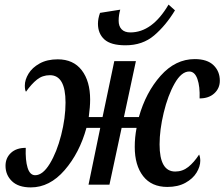

<svg xmlns="http://www.w3.org/2000/svg" viewBox="-20 -803 976 835"><path d="M566 -164Q566 -206 574 -247H509L456 0H365L416 -247H356Q326 -138 261 -63Q196 12 114 12Q60 12 32 -15Q4 -42 4 -82Q4 -116 27.5 -138Q51 -160 92 -160Q90 -106 100 -73.5Q110 -41 133 -41Q166 -41 196.5 -91Q227 -141 246 -215.5Q265 -290 265 -357Q265 -476 197 -476Q165 -476 141 -457Q117 -438 93 -404Q88 -411 88 -431Q88 -456 104 -482.5Q120 -509 152.5 -527Q185 -545 231 -545Q299 -545 335.5 -497.5Q372 -450 372 -370Q372 -338 366 -294H426L477 -537H571L519 -294H584Q614 -401 678.5 -473.5Q743 -546 827 -546Q881 -546 908.5 -519.5Q936 -493 936 -452Q936 -419 912 -397Q888 -375 848 -375Q850 -427 838.5 -459.5Q827 -492 803 -492Q769 -492 739.5 -440Q710 -388 692 -313Q674 -238 674 -175Q674 -57 742 -57Q774 -57 799 -77Q824 -97 846 -131Q851 -119 851 -104Q851 -79 835 -52.5Q819 -26 786.5 -8Q754 10 708 10Q639 10 602.5 -37Q566 -84 566 -164ZM406 -700Q406 -722 415 -747L503 -761Q496 -738 496 -713Q496 -689 509 -675.5Q522 -662 547 -662Q642 -662 713 -783L741 -758Q701 -692 650.5 -649Q600 -606 526 -606Q462 -606 434 -631.5Q406 -657 406 -700Z"/></svg>

Font: Noto Serif CondSemiBold
Style: Italic
Weight: 600
Width: 3
Italic angle: -12°
Designer: Monotype Design Team
Foundry: Monotype Imaging Inc.
Version: Version 1.001